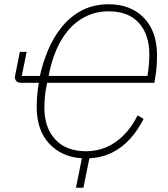

<svg xmlns="http://www.w3.org/2000/svg" viewBox="-20 -730 789 900"><path d="M490 -710Q557 -710 608 -682Q659 -654 687.5 -600.5Q716 -547 716 -470Q716 -443 714 -417Q712 -391 707 -362L704 -342H201Q192 -301 190 -272.5Q188 -244 188 -224Q188 -132 239 -76.5Q290 -21 384 -21Q434 -21 478.5 -40Q523 -59 560.5 -97Q598 -135 625 -189L653 -173Q628 -122 591.5 -81Q555 -40 507 -15.5Q459 9 399 12L371 150H336L364 12Q269 6 210.5 -57Q152 -120 152 -229Q152 -256 154.5 -284.5Q157 -313 162 -342H80Q65 -342 57.5 -349Q50 -356 50 -368Q50 -370 50.5 -373Q51 -376 52 -381L73 -487H105L82 -374H167Q181 -438 206.5 -498Q232 -558 271.5 -606Q311 -654 365.5 -682Q420 -710 490 -710ZM489 -677Q419 -677 361.5 -641.5Q304 -606 265 -538Q226 -470 208 -374H671Q676 -403 678 -429Q680 -455 680 -474Q680 -568 631 -622.5Q582 -677 489 -677Z"/></svg>

Font: IBM Plex Sans ExtraLight
Style: Italic
Weight: 250
Italic angle: -11.31°
Designer: Mike Abbink, Paul van der Laan, Pieter van Rosmalen
Foundry: Bold Monday
Version: Version 3.201